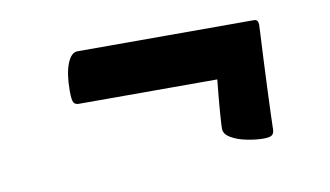

<svg xmlns="http://www.w3.org/2000/svg" viewBox="-38 -430 611 355"><g transform="rotate(-10 267.5 -252.5)"><path d="M432.8 -143.4Q419 -143.4 402 -146.8Q384.9 -150.1 372.6 -157.3Q360.3 -164.4 360.3 -174.7Q360.3 -180.9 361.6 -198.7Q362.8 -216.5 364.7 -236.2Q366.6 -255.8 367.6 -266H107.9Q100.8 -266 98.1 -270.5Q95.3 -275.1 95.3 -292.6Q95.3 -324.2 102.7 -343.2Q110.1 -362.1 122.1 -362.1H453.7Q461.4 -362.1 461.4 -351.8Q461.4 -350.6 460.5 -332.6Q459.7 -314.7 458.3 -288.7Q456.9 -262.6 455.9 -235.6Q454.9 -208.5 454 -186.9Q453.1 -165.2 453.1 -157.4Q453.1 -150.4 449.4 -146.9Q445.6 -143.4 432.8 -143.4Z"/></g></svg>

Font: Briem Hand Thin
Style: Regular
Weight: 100
Designer: Gunnlaugur SE Briem, Eben Sorkin
Foundry: Sorkin Type Co.
Version: Version 1.003